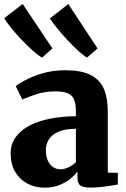

<svg xmlns="http://www.w3.org/2000/svg" viewBox="-32 -904 614 936"><path d="M184.5 11Q139.5 11 102 -8.8Q64.5 -28.5 42.2 -65.8Q20 -103 20 -156Q20 -201.5 44.5 -235.5Q69 -269.5 112.5 -292Q156 -314.5 213.8 -325.8Q271.5 -337 338 -337.5V-362.5Q338 -395.5 330 -416.5Q322 -437.5 301 -448Q280 -458.5 240 -458.5Q184 -458.5 142 -443.8Q100 -429 76.5 -419L45 -484Q58.5 -495.5 92.8 -514Q127 -532.5 176.8 -547Q226.5 -561.5 287 -561.5Q363.5 -561.5 408.5 -539.2Q453.5 -517 473.5 -472.5Q493.5 -428 493.5 -360V-62.5L542.5 -61.5V-4.5Q531.5 -2.5 508.5 1.2Q485.5 5 459 7.8Q432.5 10.5 410.5 10.5Q372.5 10.5 359 -0.2Q345.5 -11 345.5 -42V-68Q333.5 -51 311 -32.5Q288.5 -14 256.8 -1.5Q225 11 184.5 11ZM263.5 -78.5Q281 -78.5 302.2 -88.5Q323.5 -98.5 338 -113.5V-276Q284.5 -276 252.2 -261.5Q220 -247 205.8 -223.8Q191.5 -200.5 191.5 -173Q191.5 -143.5 200.5 -122.5Q209.5 -101.5 225.8 -90Q242 -78.5 263.5 -78.5ZM172.5 -623.5Q154.5 -633.5 127.5 -657.5Q100.5 -681.5 72.5 -711Q44.5 -740.5 22 -768.5Q-0.5 -796.5 -11.5 -815.5L78.5 -884.5L223.5 -668L173.5 -623.5ZM392 -623.5Q374.5 -633.5 349 -656.8Q323.5 -680 296.5 -709Q269.5 -738 246.8 -766Q224 -794 211 -814L301 -884.5L443.5 -668L392.5 -623.5Z"/></svg>

Font: Merriweather 36pt Black
Style: Regular
Weight: 900
Version: Version 2.100